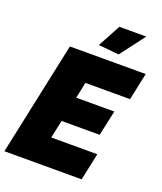

<svg xmlns="http://www.w3.org/2000/svg" viewBox="-167 -1023 953 1128"><g transform="rotate(20 309.5 -459.0)"><path d="M148 -710H622L586 -540H307L286 -440H524L490 -282H252L228 -170H516L480 0H-3ZM433 -764 305 -776 382 -918H550Z"/></g></svg>

Font: Raleway Thin Black
Style: Italic
Weight: 900
Italic angle: -12°
Version: Version 4.026